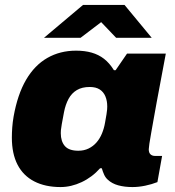

<svg xmlns="http://www.w3.org/2000/svg" viewBox="-20 -745 707 777"><path d="M225 12Q163 12 118.5 -11Q74 -34 51 -78.5Q28 -123 28 -188Q28 -207 29.5 -228.5Q31 -250 35 -273Q51 -363 85.5 -422Q120 -481 171.5 -510.5Q223 -540 288 -540Q323 -540 351 -532Q379 -524 401 -507Q423 -490 441 -461H448L494 -528H651L627 -400Q621 -368 614.5 -333.5Q608 -299 602.5 -267Q597 -235 592 -208Q587 -181 584.5 -163.5Q582 -146 582 -141Q582 -127 589 -120.5Q596 -114 607 -114H636L617 -8Q594 1 567.5 6.5Q541 12 516 12Q484 12 458.5 5Q433 -2 416 -18Q407 -26 401.5 -38Q396 -50 392 -64H385Q353 -28 310.5 -8Q268 12 225 12ZM297 -135Q320 -135 338.5 -144Q357 -153 370.5 -168.5Q384 -184 392.5 -204.5Q401 -225 405 -248Q409 -270 411 -282.5Q413 -295 413.5 -302Q414 -309 414 -314Q414 -337 406.5 -355Q399 -373 383.5 -383Q368 -393 343 -393Q312 -393 291 -380.5Q270 -368 257.5 -345Q245 -322 239 -291Q233 -259 230 -242.5Q227 -226 226.5 -218.5Q226 -211 226 -206Q226 -173 242.5 -154Q259 -135 297 -135ZM158 -592 316 -725H484L594 -592H450L365 -681H423L306 -592Z"/></svg>

Font: Archivo SemiBold Black
Style: Italic
Weight: 900
Italic angle: -10°
Version: Version 2.001